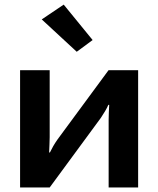

<svg xmlns="http://www.w3.org/2000/svg" viewBox="-20 -829 700 849"><path d="M68.8 0H199.7L425.8 -307.6Q436.5 -323.7 444.8 -337.6Q453.1 -351.6 459 -365.2H462.9Q461.9 -350.6 461.2 -331.8Q460.4 -313 460.4 -298.3V0H590.8V-518.6H460L234.4 -212.4Q223.1 -196.3 215.3 -182.6Q207.5 -168.9 200.7 -154.8H197.3Q197.8 -169.4 198.7 -188.2Q199.7 -207 199.7 -222.2V-518.6H68.8ZM319.3 -600.1 389.6 -651.9 261.7 -808.6 164.6 -743.2Z"/></svg>

Font: Roboto Flex
Style: wght 600 wdth 140 opsz 13.0 GRAD 0.00 slnt 0.00 XTRA 468 XOPQ 96 YOPQ 79 YTLC 514 YTUC 712 YTAS 750 YTDE -203.00 YTFI 738
Weight: 600
Width: 8
Designer: Berlow after Robertson
Foundry: Google
Version: Version 3.100